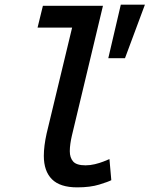

<svg xmlns="http://www.w3.org/2000/svg" viewBox="-20 -796 645 828"><path d="M313 12Q239 12 204 -23Q169 -58 169 -124Q169 -145 172 -169Q175 -193 181 -220L291 -677H142L165 -771H424L290 -211Q286 -194 283.5 -176.5Q281 -159 281 -144Q281 -116 295.5 -99.5Q310 -83 349 -83Q369 -83 389.5 -88Q410 -93 426.5 -99.5Q443 -106 452 -110L460 -19Q447 -12 408 0Q369 12 313 12ZM447 -545 501 -776H605L519 -545Z"/></svg>

Font: Ubuntu Sans Mono Medium
Style: Italic
Weight: 500
Italic angle: -13.5°
Monospace: yes
Designer: Dalton Maag Ltd
Foundry: Dalton Maag Ltd
Version: Version 1.006